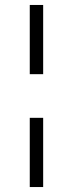

<svg xmlns="http://www.w3.org/2000/svg" viewBox="-20 -704 294 774"><path d="M100 -405V-684H154V-405ZM100 50V-229H154V50Z"/></svg>

Font: Unlock
Style: Regular
Weight: 400
Designer: Eduardo Rodriguez Tunni
Foundry: Eduardo Rodriguez Tunni
Version: Version 1.003; ttfautohint (v1.8.4.7-5d5b);gftools[0.9.23]